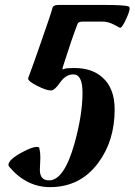

<svg xmlns="http://www.w3.org/2000/svg" viewBox="-20 -748 544 776"><path d="M500 -721.7Q510.7 -717.3 492.2 -676.3Q473.1 -633.8 464.8 -635.7Q452.1 -642.6 439.5 -648.9Q417 -660.6 395.5 -660.6H313Q296.9 -660.6 293.5 -651.4Q271 -594.2 233.4 -475.6Q231 -467.3 236.3 -467.3Q232.9 -467.3 241.7 -470.2Q250.5 -473.1 280.8 -473.1Q351.6 -473.1 394 -435.1Q443.4 -391.6 443.4 -305.7Q443.4 -179.2 377.4 -90.3Q304.7 8.3 182.1 8.3Q86.9 8.3 17.1 -74.2Q14.2 -77.6 14.2 -82Q14.2 -102.5 68.8 -132.3Q109.4 -154.3 128.4 -154.3Q137.7 -154.3 139.2 -148.9Q143.1 -132.3 143.1 -110.8Q143.1 -101.6 142.1 -85Q141.1 -68.4 141.1 -62Q141.1 -19 178.2 -19Q239.3 -19 281.2 -168.5Q313.5 -284.7 313.5 -373.5Q313.5 -447.3 276.4 -447.3Q245.6 -447.3 223.1 -414.8Q200.7 -382.3 186 -382.3Q167.5 -382.3 130.6 -400.9Q93.8 -419.4 93.8 -430.2Q93.8 -432.6 94.7 -434.6Q106.4 -464.4 146.5 -579.6Q188.5 -699.7 191.4 -713.9Q194.3 -728 215.3 -728H405.3Q484.4 -728 500 -721.7Z"/></svg>

Font: Dai Banna SIL Book
Style: BoldOblique
Weight: 700
Italic angle: -11°
Designer: Victor Gaultney
Foundry: SIL International
Version: Version 2.000